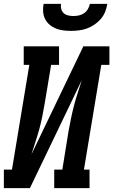

<svg xmlns="http://www.w3.org/2000/svg" viewBox="-39 -975 587 995"><path d="M-19 0V-96H23L113 -639H84V-735H267V-639H226L193 -441Q187 -407 180.5 -373.5Q174 -340 165 -307Q156 -274 145 -241Q134 -208 124 -175L393 -735H528V-639H486L396 -96H425V0H242V-96H284L316 -294Q322 -328 329 -361.5Q336 -395 344.5 -428Q353 -461 364 -494Q375 -527 385 -560L116 0ZM329 -815Q308 -815 288 -817.5Q268 -820 250 -827.5Q232 -835 217.5 -847.5Q203 -860 194.5 -877Q186 -894 184.5 -914.5Q183 -935 187 -955H277Q275 -941 278.5 -928Q282 -915 291.5 -906.5Q301 -898 314.5 -895Q328 -892 341 -892Q356 -892 370 -895Q384 -898 396.5 -906.5Q409 -915 416.5 -928Q424 -941 427 -955H517Q514 -934 506 -914Q498 -894 483.5 -877Q469 -860 450.5 -847.5Q432 -835 411.5 -827.5Q391 -820 370 -817.5Q349 -815 329 -815Z"/></svg>

Font: Iosevka Slab
Style: Bold Italic
Weight: 700
Italic angle: -9°
Monospace: yes
Designer: Belleve Invis
Foundry: Belleve Invis
Version: Version 11.1.0; ttfautohint (v1.8.3)